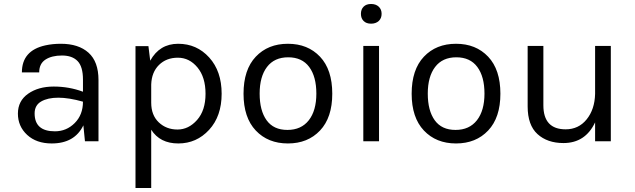

<svg xmlns="http://www.w3.org/2000/svg" viewBox="-20 -710 3191 965"><path d="M397 -310Q397 -375 370 -403Q343 -431 291.5 -431Q240 -431 208.5 -410.5Q177 -390 177 -346H90Q90 -456 208 -482Q244 -490 286 -490Q375 -490 425 -445Q475 -400 475 -308V0H407L399 -80Q355 11 240 11Q163 11 116.5 -32Q70 -75 70 -139Q70 -203 121.5 -239Q173 -275 250 -275Q327 -275 397 -249ZM397 -199Q326 -219 273 -219Q220 -219 187 -200Q154 -181 154 -140Q154 -50 256 -50Q314 -50 355.5 -91.5Q397 -133 397 -199Z M735 -405Q782 -490 875.5 -490Q969 -490 1031.5 -421Q1094 -352 1094 -239Q1094 -126 1031 -57.5Q968 11 876 11Q784 11 740 -58V235H661V-478H726ZM740 -285V-194Q740 -131 778 -95Q816 -59 872 -59Q928 -59 970.5 -107Q1013 -155 1013 -238.5Q1013 -322 972.5 -371Q932 -420 874 -420Q816 -420 779 -383.5Q742 -347 740 -285Z M1427 -490Q1527 -490 1588.5 -425Q1650 -360 1650 -239Q1650 -119 1588.5 -54Q1527 11 1427 11Q1327 11 1265.5 -54Q1204 -119 1204 -239Q1204 -360 1265.5 -425Q1327 -490 1427 -490ZM1570 -239.5Q1570 -325 1534 -373.5Q1498 -422 1428.5 -422Q1359 -422 1322 -373.5Q1285 -325 1285 -239.5Q1285 -154 1320 -105.5Q1355 -57 1424.5 -57Q1494 -57 1532 -105.5Q1570 -154 1570 -239.5Z M1806 -479H1885V0H1806ZM1845 -591Q1821 -591 1807.5 -604.5Q1794 -618 1794 -640.5Q1794 -663 1807.5 -676.5Q1821 -690 1845 -690Q1869 -690 1883.5 -676.5Q1898 -663 1898 -640.5Q1898 -618 1883.5 -604.5Q1869 -591 1845 -591Z M2272 -490Q2372 -490 2433.5 -425Q2495 -360 2495 -239Q2495 -119 2433.5 -54Q2372 11 2272 11Q2172 11 2110.5 -54Q2049 -119 2049 -239Q2049 -360 2110.5 -425Q2172 -490 2272 -490ZM2415 -239.5Q2415 -325 2379 -373.5Q2343 -422 2273.5 -422Q2204 -422 2167 -373.5Q2130 -325 2130 -239.5Q2130 -154 2165 -105.5Q2200 -57 2269.5 -57Q2339 -57 2377 -105.5Q2415 -154 2415 -239.5Z M2971 -95Q2922 9 2812 9Q2731 9 2681.5 -36Q2632 -81 2632 -175V-479H2711V-181Q2711 -60 2823 -60Q2888 -60 2928.5 -110Q2969 -160 2971 -238V-479H3050V0H2971Z"/></svg>

Font: Karla
Style: Regular
Weight: 400
Designer: Jonathan Pinhorn
Version: Version 1.000